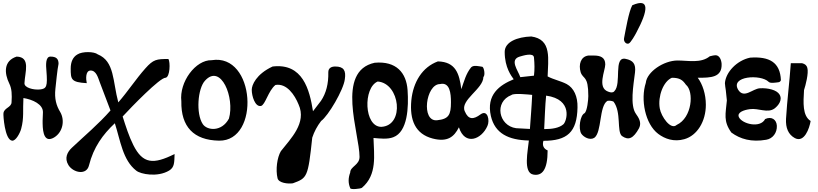

<svg xmlns="http://www.w3.org/2000/svg" viewBox="-20 -930 5448 1279"><path d="M136 -277C198 -267 268 -235 266 -181C266 -161 263 -131 264 -106C265 -42 278 22 340 -14C400 -50 413 -130 381 -184C355 -227 342 -272 349 -338C353 -374 362 -469 370 -505C370 -538 355 -553 316 -553C282 -553 286 -494 289 -461C298 -352 290 -339 246 -334C204 -330 141 -345 143 -376C146 -449 186 -550 91 -553C3 -525 8 -442 42 -373C59 -339 60 -299 57 -250C57 -214 6 -212 3 -175C1 -164 11 0 60 7C86 11 115 -48 121 -72C141 -145 131 -197 136 -277Z M1143 96C1001 167 931 162 868 36C839 -22 818 -88 797 -154C854 -216 1047 -415 1083 -412C1113 -417 1115 -516 1102 -537C1023 -537 1002 -535 948 -474C884 -402 832 -321 768 -248C730 -389 744 -522 631 -568C608 -587 528 -589 495 -567C466 -550 451 -518 451 -474C451 -401 453 -382 558 -376C552 -403 549 -457 581 -460C622 -463 634 -409 645 -381L716 -194C637 -104 546 -28 459 54C429 82 407 123 436 170C468 221 557 240 573 171C603 51 665 -34 745 -109C782 5 797 137 888 207C916 230 1029 253 1107 206C1143 184 1141 152 1143 96Z M1346 -393C1452 -509 1545 -279 1505 -140C1457 -50 1360 -60 1331 -103C1284 -173 1297 -341 1346 -393ZM1390 -529C1283 -532 1173 -384 1188 -255C1185 -86 1270 4 1439 7C1715 12 1682 -577 1390 -529Z M2213 -487C2188 -487 2167 -477 2167 -449C2169 -372 2152 -308 2118 -258L2065 -189C2042 -333 1997 -511 1796 -487C1686 -436 1657 -363 1657 -332C1657 -290 1679 -217 1718 -224C1747 -230 1767 -326 1815 -364C1890 -377 1943 -298 1969 -234C2025 -111 1915 -5 1851 77C1826 119 1815 200 1829 258C1837 289 1898 296 1931 291C2026 256 2032 253 2060 -13C2073 -53 2093 -90 2119 -124C2166 -157 2269 -332 2277 -402C2286 -460 2270 -487 2213 -487Z M2375 115C2375 170 2313 179 2313 219C2300 254 2298 288 2313 323C2313 335 2381 328 2391 321C2494 234 2471 104 2468 -11C2511 -7 2562 -1 2600 -16C2696 -52 2703 -216 2695 -330C2687 -444 2621 -525 2476 -512C2215 -456 2375 -42 2375 115ZM2520 -85C2404 -85 2398 -346 2496 -387C2645 -376 2678 -93 2520 -85Z M2911 -370C2977 -385 2984 -308 2984 -249C2984 -166 2970 -137 2892 -129C2783 -117 2816 -370 2911 -370ZM3200 -417C3213 -428 3206 -476 3194 -485C3172 -488 3134 -499 3118 -481C3084 -439 3072 -390 3053 -336C3040 -439 3016 -518 2897 -521C2793 -483 2732 -383 2720 -261C2708 -131 2746 -37 2863 -7C2961 18 3005 -18 3037 -82C3077 43 3188 -1 3227 -91C3244 -127 3229 -203 3181 -168C3134 -133 3100 -131 3076 -189C3043 -263 3200 -338 3200 -417Z M3442 -553C3463 -559 3534 -582 3537 -547C3541 -504 3542 -469 3537 -426L3446 -416C3431 -461 3372 -532 3442 -553ZM3733 -102C3704 -77 3658 -70 3605 -70C3609 -141 3611 -226 3618 -293C3800 -268 3755 -121 3733 -102ZM3387 -297C3403 -311 3502 -300 3525 -298C3522 -224 3515 -144 3510 -71L3418 -76C3301 -92 3270 -252 3387 -297ZM3342 -584C3342 -478 3388 -422 3402 -402C3307 -363 3218 -299 3250 -157C3277 -41 3367 3 3503 6C3497 73 3463 221 3533 233C3590 243 3628 204 3628 72C3604 62 3590 41 3600 8C3758 8 3824 -49 3827 -214C3829 -287 3803 -344 3755 -370C3715 -391 3667 -400 3628 -421C3629 -473 3637 -538 3627 -588C3617 -643 3585 -678 3519 -687C3426 -684 3342 -651 3342 -584Z M4192 -895C4168 -852 4148 -730 4137 -675C4133 -653 4151 -634 4168 -640C4181 -644 4212 -699 4218 -711C4299 -862 4309 -946 4192 -895ZM4012 -501C4012 -548 3979 -560 3936 -560H3899C3848 -553 3833 -500 3848 -449C3865 -399 3899 -430 3899 -290C3899 -267 3892 -191 3874 -176C3844 -162 3832 -74 3852 -40C3867 -17 3909 7 3939 -12C3990 -49 3970 -223 4026 -258C4040 -261 4057 -258 4067 -253C4121 -182 4087 -54 4123 -24C4167 7 4199 -7 4237 -76C4257 -115 4232 -149 4216 -172C4176 -228 4199 -359 4210 -447C4217 -505 4197 -528 4147 -538C4064 -555 4123 -372 4072 -322C4064 -312 4049 -312 4030 -320C3957 -347 4012 -460 4012 -501Z M4682 -232C4682 -303 4660 -369 4628 -412C4715 -412 4791 -413 4787 -505C4785 -532 4773 -560 4749 -562C4734 -562 4721 -558 4708 -555C4649 -507 4565 -527 4494 -527C4401 -527 4289 -451 4282 -378C4246 -268 4277 -104 4365 -38C4409 -5 4469 17 4539 -3C4624 -27 4682 -121 4682 -232ZM4456 -412C4509 -412 4528 -396 4549 -366C4605 -320 4590 -145 4488 -98C4448 -61 4384 -154 4375 -208C4361 -288 4399 -389 4456 -412Z M4977 -546C4889 -528 4814 -449 4809 -376C4809 -366 4813 -342 4815 -328L4822 -261C4814 -171 4797 -123 4852 -47C4912 -3 4986 18 5084 1C5128 -6 5157 -46 5155 -92C5153 -133 5120 -157 5077 -137C5044 -73 4922 -105 4902 -150C4888 -182 4937 -198 4976 -203C5032 -211 5093 -174 5139 -207C5163 -225 5195 -263 5173 -300C5155 -331 5096 -345 5042 -342C4993 -339 4937 -271 4898 -331C4841 -424 5048 -437 5100 -385C5112 -373 5146 -380 5165 -382C5173 -383 5179 -387 5182 -396C5177 -515 5105 -555 4977 -546Z M5248 -509C5239 -379 5224 -269 5216 -138C5213 -78 5231 -34 5275 -10C5338 23 5372 -75 5380 -124C5325 -159 5331 -246 5336 -330C5346 -360 5368 -443 5358 -478C5354 -494 5343 -504 5323 -509Z"/></svg>

Font: Philokalia
Style: Regular
Weight: 400
Version: Version 001.010